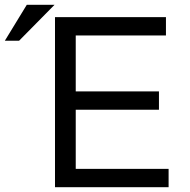

<svg xmlns="http://www.w3.org/2000/svg" viewBox="-104 -776 786 796"><path d="M210 -321H555V-397H210V-629H584V-705H124V0H595V-76H210ZM-84 -607H-25L122 -756H7Z"/></svg>

Font: Geom Light
Style: Regular
Weight: 300
Version: Version 1.102